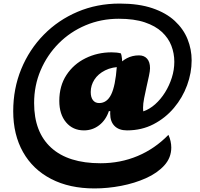

<svg xmlns="http://www.w3.org/2000/svg" viewBox="-20 -820 1117 1075"><path d="M509 235Q369 235 266.5 182Q164 129 109 31.5Q54 -66 54 -197Q54 -324 99 -433.5Q144 -543 225 -625.5Q306 -708 414.5 -754Q523 -800 650 -800Q757 -800 833.5 -774Q910 -748 958.5 -703Q1007 -658 1030 -601Q1053 -544 1053 -482Q1053 -412 1027.5 -342.5Q1002 -273 954 -216Q906 -159 839.5 -124.5Q773 -90 691 -90L781 -196Q817 -208 848.5 -236Q880 -264 904 -302.5Q928 -341 942 -385Q956 -429 956 -474Q956 -521 939.5 -564Q923 -607 886.5 -641Q850 -675 790.5 -695Q731 -715 645 -715Q546 -715 459.5 -678.5Q373 -642 308.5 -577Q244 -512 207.5 -426.5Q171 -341 171 -243Q171 -80 266.5 7Q362 94 543 94Q654 94 750.5 53.5Q847 13 923 -65Q931 -48 935 -29.5Q939 -11 939 6Q939 63 900 106Q861 149 797.5 177.5Q734 206 658.5 220.5Q583 235 509 235ZM450 -90Q388 -90 350 -135Q312 -180 312 -255Q312 -339 352 -400Q392 -461 459 -494Q526 -527 605 -527Q636 -527 657 -521Q661 -511 663 -491Q665 -471 665 -446Q608 -446 568.5 -426Q529 -406 508.5 -374Q488 -342 488 -305Q488 -275 500.5 -259Q513 -243 535 -243Q579 -243 602.5 -291Q626 -339 634 -446Q685 -510 758 -510Q787 -510 803.5 -491.5Q820 -473 820 -438Q820 -423 814 -395Q808 -367 800.5 -334Q793 -301 787 -270Q781 -239 781 -217Q781 -189 789 -167Q797 -145 810 -134Q783 -113 752.5 -101.5Q722 -90 691 -90Q646 -90 621.5 -114.5Q597 -139 597 -183Q597 -187 597 -190Q597 -193 598 -196L590 -199Q573 -148 535.5 -119Q498 -90 450 -90Z"/></svg>

Font: Lemonada
Style: Regular
Weight: 400
Designer: Mohamed Gaber (Arabic), Eduardo Tunni (Latin)
Foundry: Kief Type Foundry
Version: Version 4.005